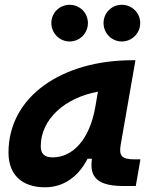

<svg xmlns="http://www.w3.org/2000/svg" viewBox="-20 -775 626 805"><path d="M168.9 10.3C244.6 10.3 307.6 -32.2 347.2 -109.4H365.2C358.9 -54.2 363.8 4.9 496.1 4.9H549.3L568.8 -106.9H545.4C491.7 -106.9 478 -120.6 485.8 -166.5L547.9 -522.5H535.6C239.3 -522.5 15.6 -370.1 15.6 -135.3C15.6 -43 71.3 10.3 168.9 10.3ZM200.7 -115.2C166.5 -115.2 150.9 -129.9 150.9 -162.1C150.9 -275.4 252.4 -365.2 390.6 -390.6L379.4 -325.7C356 -191.4 286.1 -115.2 200.7 -115.2ZM490.7 -601.1C533.2 -601.1 567.9 -635.7 567.9 -678.2C567.9 -721.2 533.2 -754.9 490.7 -754.9C448.2 -754.9 414.1 -721.2 414.1 -678.2C414.1 -635.7 448.2 -601.1 490.7 -601.1ZM272 -601.1C314.5 -601.1 348.6 -635.7 348.6 -678.2C348.6 -721.2 314.5 -754.9 272 -754.9C229.5 -754.9 195.3 -721.2 195.3 -678.2C195.3 -635.7 229.5 -601.1 272 -601.1Z"/></svg>

Font: Cascadia Mono PL
Style: Bold Italic
Weight: 700
Italic angle: -10°
Monospace: yes
Designer: Aaron Bell
Foundry: Saja Typeworks
Version: Version 2404.023